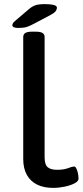

<svg xmlns="http://www.w3.org/2000/svg" viewBox="-20 -907 402 934"><path d="M239 7Q193 7 160.5 -9Q128 -25 110.5 -56.5Q93 -88 93 -133V-727Q93 -740 103 -746.5Q113 -753 138 -753H152Q177 -753 187 -746.5Q197 -740 197 -728V-143Q197 -106 212 -93.5Q227 -81 258 -81Q290 -81 311 -89Q332 -97 340 -97Q346 -97 350 -90Q354 -83 357 -72.5Q360 -62 361 -52Q362 -42 362 -38Q362 -25 342.5 -15Q323 -5 294.5 1Q266 7 239 7ZM69 -771Q55 -771 47.5 -774.5Q40 -778 40 -784Q40 -788 42.5 -793Q45 -798 52 -804L120 -862Q135 -875 151 -881Q167 -887 199 -887Q225 -887 241 -883Q257 -879 257 -869Q257 -862 251 -853Q245 -844 220 -831L146 -792Q126 -781 110.5 -776Q95 -771 69 -771Z"/></svg>

Font: Asap Expanded Medium
Style: Regular
Weight: 500
Width: 7
Designer: Pablo Cosgaya
Foundry: Omnibus-Type
Version: Version 3.001